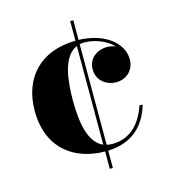

<svg xmlns="http://www.w3.org/2000/svg" viewBox="-98 -636 723 803"><g transform="rotate(-15 263.0 -234.0)"><path d="M292.5 -554.5H279V-469.5C125.5 -468 38.5 -371.5 38.5 -230C38.5 -68.5 144.5 9 279 10V85H292.5V10C399 6 456.5 -53.5 481.5 -139H467.5C443 -65 395 -12.5 316 -12.5C308 -12.5 300 -13.5 292.5 -15.5V-451C299 -452.5 306 -453 313.5 -453C356 -453 406 -434.5 436.5 -402.5C425.5 -407.5 412.5 -410 399.5 -410C356.5 -410 317.5 -382.5 317.5 -335C317.5 -282.5 362 -257.5 399.5 -257.5C442.5 -257.5 478.5 -287.5 478.5 -336C478.5 -407 404.5 -466.5 292.5 -469.5ZM204 -230C204 -311.5 213.5 -419.5 279 -446.5V-19.5C219.5 -44.5 204 -133 204 -230Z"/></g></svg>

Font: Bodoni* 16pt
Style: Bold
Weight: 700
Version: Version 2.3